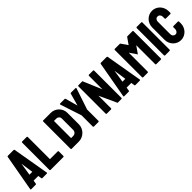

<svg xmlns="http://www.w3.org/2000/svg" viewBox="290 -2011 3325 3325"><g transform="rotate(-45 1952.5 -348.5)"><path d="M174 -200H244L210 -432ZM19 0Q3 0 6 -14L126 -684Q129 -696 141 -696H282Q294 -696 297 -684L412 -15Q415 0 397 0H291Q278 0 276 -12L267 -76H152L142 -12Q140 0 127 0Z M491 0Q477 0 477 -14V-682Q477 -696 491 -696H601Q615 -696 615 -682V-139H805Q819 -139 819 -126V-14Q819 0 805 0Z M1132 -138H1183Q1215 -138 1236.5 -160Q1258 -182 1258 -213V-494Q1258 -521 1238 -539.5Q1218 -558 1191 -558H1132ZM1008 0Q994 0 994 -14V-683Q994 -696 1007 -696H1193Q1235 -696 1272 -680Q1309 -664 1336.5 -636.5Q1364 -609 1380 -572Q1396 -535 1396 -493V-213Q1396 -169 1379.5 -130.5Q1363 -92 1334 -63Q1305 -34 1266.5 -17Q1228 0 1183 0Z M1410 -681Q1407 -696 1422 -696H1532Q1543 -696 1546 -685L1609 -458L1672 -685Q1675 -696 1686 -696H1796Q1813 -696 1808 -681L1678 -292V-14Q1678 0 1663 0H1553Q1539 0 1539 -14V-288Z M1869 0Q1855 0 1855 -14V-682Q1855 -696 1869 -696H1967L2113 -352V-682Q2113 -696 2127 -696H2227Q2241 -696 2241 -682V-14Q2241 0 2227 0H2134L1986 -322V-14Q1986 0 1972 0Z M2452 -200H2522L2488 -432ZM2297 0Q2281 0 2284 -14L2404 -684Q2407 -696 2419 -696H2560Q2572 -696 2575 -684L2690 -15Q2693 0 2675 0H2569Q2556 0 2554 -12L2545 -76H2430L2420 -12Q2418 0 2405 0Z M2760 0Q2746 0 2746 -14V-682Q2746 -696 2760 -696H2880Q2890 -696 2895 -688L2975 -572L3056 -688Q3061 -696 3071 -696H3192Q3206 -696 3206 -682V-14Q3206 0 3192 0H3081Q3067 0 3067 -14V-478L2975 -345L2884 -478V-14Q2884 0 2870 0Z M3297 0Q3283 0 3283 -14V-682Q3283 -696 3297 -696H3407Q3421 -696 3421 -682V-14Q3421 0 3407 0Z M3681 10Q3639 10 3602 -6.5Q3565 -23 3538 -51Q3511 -79 3495.5 -117Q3480 -155 3480 -198V-500Q3480 -542 3495.5 -580Q3511 -618 3538 -646Q3565 -674 3602 -690.5Q3639 -707 3681 -707Q3722 -707 3758.5 -691Q3795 -675 3822 -647Q3849 -619 3865 -581Q3881 -543 3881 -500V-456Q3881 -442 3867 -442H3756Q3742 -442 3742 -456V-500Q3742 -529 3724.5 -549Q3707 -569 3679 -569Q3650 -569 3634.5 -548.5Q3619 -528 3619 -500V-198Q3619 -166 3637 -147Q3655 -128 3681 -128Q3707 -128 3724.5 -149.5Q3742 -171 3742 -198V-243Q3742 -257 3756 -257H3867Q3881 -257 3881 -243V-198Q3881 -155 3865 -117Q3849 -79 3822 -51Q3795 -23 3758.5 -6.5Q3722 10 3681 10Z"/></g></svg>

Font: AL Dynamic
Style: Bold
Weight: 700
Version: Version 1.000; ttfautohint (v1.8.2) -l 8 -r 50 -G 200 -x 14 